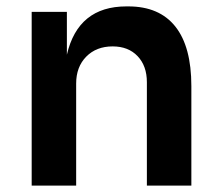

<svg xmlns="http://www.w3.org/2000/svg" viewBox="-20 -580 688 600"><path d="M79 -543H189V-409Q224 -560 375 -560H381Q478 -560 528 -497Q578 -434 578 -311V0H439V-323Q439 -374 410 -404.5Q381 -435 332 -435Q281 -435 249.5 -403Q218 -371 218 -319V0H79Z"/></svg>

Font: Sora-SIA SemiBold
Style: Regular
Weight: 600
Designer: Jonathan Barnbrook, Julián Moncada
Foundry: Barnbrook Fonts
Version: Version 2.000